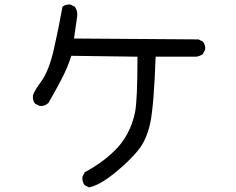

<svg xmlns="http://www.w3.org/2000/svg" viewBox="-20 -772 1040 845"><path d="M372.1 52.7 352.5 43Q340.8 27.3 342.8 5.9L352.5 -13.7Q385.7 -31.2 418 -53.7Q450.2 -76.2 483.4 -107.9Q516.6 -139.6 540 -182.6Q563.5 -225.6 574.2 -277.3Q585 -329.1 585 -522.5L293.9 -526.4Q276.4 -471.7 249.5 -420.9Q222.7 -370.1 193.4 -319.3Q177.7 -303.7 154.3 -305.7L134.8 -315.4Q123 -329.1 125 -350.6Q127 -366.2 161.1 -413.1Q195.3 -460 216.8 -554.2Q238.3 -648.4 254.9 -742.2Q268.6 -753.9 290 -752L309.6 -742.2Q323.2 -722.7 319.3 -697.3L305.7 -602.5L853.5 -598.6L873 -588.9Q884.8 -575.2 882.8 -553.7L873 -534.2Q859.4 -524.4 843.8 -522.5H665Q657.2 -307.6 641.6 -232.4Q626 -157.2 587.9 -110.4Q549.8 -63.5 484.4 -10.3Q418.9 43 372.1 52.7Z"/></svg>

Font: NaikaiFont
Style: Regular-Lite
Weight: 400
Version: Version 1.67